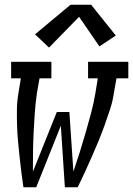

<svg xmlns="http://www.w3.org/2000/svg" viewBox="-20 -791 562 811"><path d="M79 0Q74 -33 70 -65.5Q66 -98 62.5 -130.5Q59 -163 56 -196Q53 -229 52 -262.5Q51 -296 51.5 -330Q52 -364 58 -398L68 -460H27V-530H197V-460H147L136 -398Q130 -356 127 -314.5Q124 -273 122 -231.5Q120 -190 119.5 -148.5Q119 -107 119 -66L220 -318H273L290 -66Q304 -107 317 -148.5Q330 -190 342 -231.5Q354 -273 365 -314.5Q376 -356 383 -398L393 -460H352V-530H522V-460H472L461 -398Q456 -363 445 -329.5Q434 -296 422 -262.5Q410 -229 396.5 -196Q383 -163 368.5 -130.5Q354 -98 339 -65Q324 -32 308 0H254L237 -260L133 0ZM187 -590 128 -646 278 -771H365L469 -641L400 -595L314 -720Z"/></svg>

Font: Iosevka Curly Slab Oblique
Style: Regular
Weight: 400
Italic angle: -9°
Monospace: yes
Designer: Belleve Invis
Foundry: Belleve Invis
Version: Version 11.1.0; ttfautohint (v1.8.3)